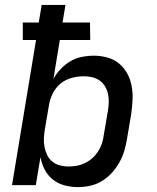

<svg xmlns="http://www.w3.org/2000/svg" viewBox="-20 -755 640 783"><path d="M298 8Q270 8 243.5 1Q217 -6 196 -22.5Q175 -39 162.5 -63Q150 -87 145 -114L126 0H29L127 -592H73V-663H138L150 -735H247L235 -663H347L348 -592H224L198 -434Q210 -455 228 -474Q246 -493 267.5 -505.5Q289 -518 313.5 -523Q338 -528 361 -528Q390 -528 417.5 -520.5Q445 -513 465.5 -496Q486 -479 499 -455Q512 -431 517 -403.5Q522 -376 520.5 -347Q519 -318 515 -289L498 -189Q494 -165 487 -140.5Q480 -116 467 -93Q454 -70 436.5 -50.5Q419 -31 396 -17Q373 -3 348 2.5Q323 8 298 8ZM259 -76Q276 -76 293 -79Q310 -82 326.5 -90Q343 -98 356.5 -110Q370 -122 380 -137.5Q390 -153 395.5 -169.5Q401 -186 403 -203L420 -303Q423 -320 423.5 -337.5Q424 -355 420.5 -371.5Q417 -388 408.5 -402.5Q400 -417 386.5 -426.5Q373 -436 356 -440Q339 -444 322 -444Q298 -444 273 -437.5Q248 -431 228 -415Q208 -399 196 -375.5Q184 -352 180 -328L163 -228Q160 -210 159 -191.5Q158 -173 161.5 -155.5Q165 -138 172.5 -122.5Q180 -107 193.5 -96Q207 -85 224 -80.5Q241 -76 259 -76Z"/></svg>

Font: Iosevka Md Ex Obl
Style: Regular
Weight: 500
Width: 7
Italic angle: -9°
Monospace: yes
Designer: Belleve Invis
Foundry: Belleve Invis
Version: Version 32.5.0; ttfautohint (v1.8.4)